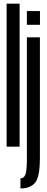

<svg xmlns="http://www.w3.org/2000/svg" viewBox="-20 -805 259 1054"><path d="M16.3 0V-785H87.7V0ZM92.2 229.4V174.1Q110.6 174.1 119.1 154.5Q127.6 134.9 127.6 67.8V-600H199V62.8Q199 166.8 172.6 198.1Q146.1 229.4 92.2 229.4ZM127.6 -744.4H199.4V-668.8H127.6Z"/></svg>

Font: Anybody UltraCondensed Thin
Style: Regular
Weight: 100
Width: 1
Designer: Tyler Finck
Foundry: Etcetera Type Company
Version: Version 1.110